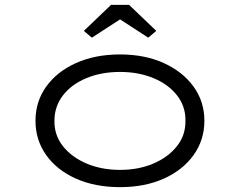

<svg xmlns="http://www.w3.org/2000/svg" viewBox="-20 -760 987 790"><path d="M474 10Q371 10 292.5 -25Q214 -60 170 -122Q126 -184 126 -263Q126 -342 170 -403.5Q214 -465 292.5 -500.5Q371 -536 474 -536Q576 -536 654 -500.5Q732 -465 776.5 -403.5Q821 -342 821 -263Q821 -184 776.5 -122Q732 -60 654 -25Q576 10 474 10ZM474 -61Q550 -61 611 -87Q672 -113 708 -158.5Q744 -204 743 -263Q744 -322 708.5 -367.5Q673 -413 611.5 -438.5Q550 -464 474 -464Q397 -464 335.5 -438.5Q274 -413 239 -367.5Q204 -322 204 -263Q203 -204 239 -158.5Q275 -113 336.5 -87Q398 -61 474 -61ZM358 -605 325 -633 437 -740H511L623 -633L590 -605L459 -690H489Z"/></svg>

Font: Lexend Zetta Light
Style: Regular
Weight: 300
Designer: Bonnie Shaver-Troup, Thomas Jockin
Foundry: Lexend
Version: Version 1.007